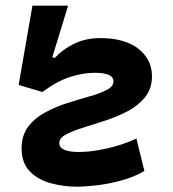

<svg xmlns="http://www.w3.org/2000/svg" viewBox="-20 -665 626 694"><path d="M256.8 9.8Q209.5 9.8 163.6 -2.7Q117.7 -15.1 87.9 -45.4Q58.1 -75.7 58.1 -128.4Q58.1 -175.8 82 -207.3Q106 -238.8 143.8 -259Q181.6 -279.3 224.1 -292.7Q266.6 -306.2 304.7 -316.9Q342.3 -327.6 366.2 -340.1Q390.1 -352.5 390.1 -371.1Q390.1 -401.9 322.3 -401.9Q279.8 -401.9 232.9 -386.7Q186 -371.6 133.3 -332.5L47.4 -357.9L97.2 -644.5H226.1L168.9 -457.5L178.7 -456.1Q206.1 -486.3 247.8 -506.8Q289.6 -527.3 342.3 -527.3Q431.6 -527.3 480.5 -488.5Q529.3 -449.7 529.3 -389.6Q529.3 -345.2 505.1 -314.7Q481 -284.2 442.9 -263.9Q404.8 -243.7 361.8 -229.5Q318.8 -215.3 280.8 -203.6Q242.7 -191.9 218.5 -179Q194.3 -166 194.3 -147.5Q194.3 -115.7 266.1 -115.7Q309.6 -115.7 365.7 -128.2Q421.9 -140.6 473.1 -164.1L502 -46.9Q464.4 -24.9 418.2 -12.5Q372.1 0 329.1 4.9Q286.1 9.8 256.8 9.8Z"/></svg>

Font: CaskaydiaCove NFP
Style: Bold Italic
Weight: 700
Italic angle: -10°
Designer: Aaron Bell
Foundry: Saja Typeworks
Version: Version 2111.001; VTT 6.35;Nerd Fonts 3.1.1